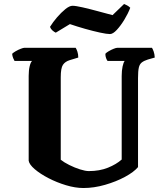

<svg xmlns="http://www.w3.org/2000/svg" viewBox="-20 -944 824 964"><path d="M399 0Q358 0 311.5 -14Q265 -28 223.5 -49.5Q182 -71 154.5 -94.5Q127 -118 124 -137V-563Q124 -591 129 -611.5Q134 -632 141 -638H53Q50 -643 46 -652.5Q42 -662 41 -674Q47 -680 59 -687Q71 -694 84 -699Q97 -704 102 -704H360Q364 -698 368.5 -685Q373 -672 373 -655L330 -642Q307 -635 296 -618.5Q285 -602 285 -556V-142Q301 -129 328 -115.5Q355 -102 382 -93.5Q409 -85 426 -85Q480 -85 522 -102Q564 -119 591 -143V-562Q591 -590 595.5 -610.5Q600 -631 606 -638H520Q516 -643 512.5 -652.5Q509 -662 509 -674Q514 -680 526 -687Q538 -694 550.5 -699Q563 -704 569 -704H743Q747 -698 751.5 -685.5Q756 -673 757 -655L722 -645Q703 -639 692 -630.5Q681 -622 677 -604.5Q673 -587 673 -552V-105Q652 -80 607.5 -56Q563 -32 507.5 -16Q452 0 399 0ZM532 -773Q516 -773 481.5 -780.5Q447 -788 406.5 -799.5Q366 -811 331 -823L260 -780Q253 -783 244 -790.5Q235 -798 231 -809Q245 -832 266 -856.5Q287 -881 308 -898Q329 -915 344 -915Q360 -915 395 -907Q430 -899 470.5 -888Q511 -877 545 -868L603 -924Q610 -921 618 -917Q626 -913 634 -905Q623 -876 604.5 -845.5Q586 -815 566.5 -794Q547 -773 532 -773Z"/></svg>

Font: Texturina ExtraBold
Style: Regular
Weight: 800
Designer: Guillermo Torres Carreño
Foundry: Omnibus-Type
Version: Version 1.002; ttfautohint (v1.8.3)